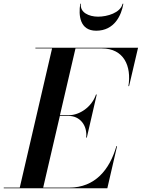

<svg xmlns="http://www.w3.org/2000/svg" viewBox="-66 -1005 757 1025"><path d="M366 -985H362.5C352.5 -924 359.5 -841 447.5 -841C545 -841 582.5 -924 592.5 -985H588.5C577 -936 506 -916 457.5 -916C408.5 -916 359 -939 366 -985ZM302 -386C358.5 -386 401.5 -337.5 394 -270.5H397.5L450.5 -500.5H446.5C424 -433.5 358.5 -390 302 -390H254L337 -746.5H478C595 -746.5 637 -652 619.5 -545H623L671 -750H123V-746.5H212L39.5 -3.5H-46V0H507L559 -225H555.5C519 -98 440.5 -3.5 304 -3.5H164.5L253.5 -386Z"/></svg>

Font: Bodoni* 48pt Medium
Style: Italic
Weight: 500
Italic angle: -13°
Version: Version 2.3